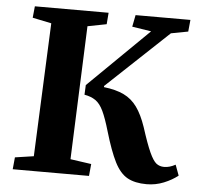

<svg xmlns="http://www.w3.org/2000/svg" viewBox="-52 -763 858 830"><g transform="rotate(5 377.0 -348.0)"><path d="M614 14Q563 14 530.5 -4Q498 -22 474.5 -68.5Q451 -115 426 -200Q410 -255 395.5 -285.5Q381 -316 361.5 -329.5Q342 -343 313 -348L315 -390L576 -646L493 -659L503 -710H741L736 -659L662 -645L394 -393V-388Q446 -382 480.5 -365.5Q515 -349 538.5 -316.5Q562 -284 580 -231Q603 -159 619 -124Q635 -89 649 -78Q663 -67 683 -67Q695 -67 707 -70.5Q719 -74 732 -81L749 -35Q724 -15 688.5 -0.5Q653 14 614 14ZM32 0 37 -52 118 -64 143 -643 61 -660 66 -710H386L382 -660L300 -644L277 -65L368 -52L363 0Z"/></g></svg>

Font: Literata 36pt
Style: Bold Italic
Weight: 700
Italic angle: -2°
Designer: Latin by Veronika Burian and Jose Scaglione. Greek by Irene Vlachou. Cyrillic by Vera Evstafieva
Foundry: TypeTogether
Version: Version 3.002